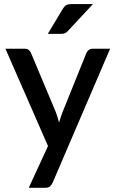

<svg xmlns="http://www.w3.org/2000/svg" viewBox="-20 -748 562 938"><path d="M518 -510 237 145Q231.5 156.5 223.8 163Q216 169.5 200 169.5H120.5L214.5 -34.5L6.5 -510H100Q113.5 -510 120.8 -503.8Q128 -497.5 131.5 -489L253 -199.5Q257.5 -187 261.2 -174.8Q265 -162.5 268.5 -149.5Q272.5 -162.5 276.5 -175Q280.5 -187.5 285.5 -200L402 -489Q405.5 -498 413.8 -504Q422 -510 432 -510ZM434 -728 313.5 -598.5Q305.5 -589.5 297.8 -586Q290 -582.5 277.5 -582.5H213.5L286 -703.5Q293 -716 302.2 -722Q311.5 -728 329.5 -728Z"/></svg>

Font: TypoPRO Lato
Style: Regular
Weight: 600
Designer: Lukasz Dziedzic with Adam Twardoch and Botio Nikoltchev
Foundry: tyPoland Lukasz Dziedzic
Version: Version 2.010; 2014-09-01; http://www.latofonts.com/